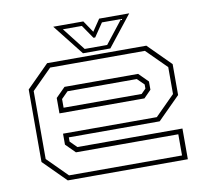

<svg xmlns="http://www.w3.org/2000/svg" viewBox="-78 -784 944 871"><g transform="rotate(-10 394.0 -349.0)"><path d="M622.5 -540 725.5 -437V-294.5L622.5 -191.5H204V-172L234.5 -141.5H718.5V0H165.5L62.5 -103V-437L165.5 -540ZM612 -518H175.5L83.5 -426V-113L175 -21.5H695.5V-119H224L181 -162V-212.5H613L703.5 -303V-427ZM563.5 -420.5 606 -378V-340L572.5 -306H181V-377L224.5 -420.5ZM553.5 -398.5H234.5L204 -368V-328H563.5L584.5 -349V-368ZM333.5 -556 221.5 -698H360L396.5 -644L433 -698H571.5L459.5 -556ZM344.5 -574H448L530.5 -679H442.5L400.5 -617H392.5L350 -679H262.5Z"/></g></svg>

Font: Tourney Expanded ExtraLight
Style: Regular
Weight: 200
Width: 7
Designer: Tyler Finck
Foundry: Etcetera Type Co
Version: Version 1.010; ttfautohint (v1.8.3)